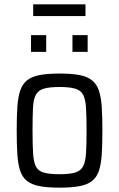

<svg xmlns="http://www.w3.org/2000/svg" viewBox="-20 -857 548 885"><path d="M255 8Q199 8 162.5 1Q126 -6 104.5 -23Q83 -40 73 -70Q63 -100 60 -145.5Q57 -191 57 -255Q57 -319 60 -364Q63 -409 73 -439Q83 -469 104.5 -486.5Q126 -504 162.5 -511Q199 -518 255 -518Q310 -518 346.5 -511Q383 -504 404.5 -486.5Q426 -469 436 -439Q446 -409 449 -364Q452 -319 452 -255Q452 -191 449 -145.5Q446 -100 436 -70Q426 -40 404.5 -23Q383 -6 346.5 1Q310 8 255 8ZM254 -54Q301 -54 326 -61.5Q351 -69 362.5 -89.5Q374 -110 376.5 -150Q379 -190 379 -255Q379 -320 376.5 -360Q374 -400 363 -420.5Q352 -441 326 -448.5Q300 -456 254 -456Q208 -456 182.5 -448.5Q157 -441 145.5 -420.5Q134 -400 132 -360Q130 -320 130 -255Q130 -190 132.5 -150Q135 -110 145.5 -89.5Q156 -69 182 -61.5Q208 -54 254 -54ZM123 -618V-695H193V-618ZM314 -618V-695H384V-618ZM133 -783V-837H374V-783Z"/></svg>

Font: Saira SemiCondensed
Style: Regular
Weight: 400
Width: 4
Designer: Hector Gatti with collaboration of the Omnibus-Type team
Foundry: Omnibus-Type
Version: Version 1.101